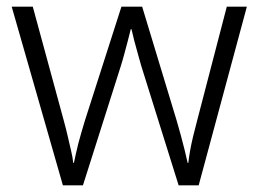

<svg xmlns="http://www.w3.org/2000/svg" viewBox="-20 -553 773 574"><path d="M402 -357Q397 -376 391.5 -394.5Q386 -413 381.5 -431Q377 -449 373 -466H371Q367 -449 362 -430.5Q357 -412 352 -393Q347 -374 341 -355L228 1H168L15 -533H78L170 -195Q178 -166 183 -143.5Q188 -121 192.5 -102.5Q197 -84 199 -66H201Q204 -80 207 -94Q210 -108 214 -123.5Q218 -139 223 -156Q228 -173 234 -193L343 -533H405L508 -193Q515 -169 521 -147Q527 -125 532 -104.5Q537 -84 541 -66H543Q545 -84 548.5 -103.5Q552 -123 557.5 -146Q563 -169 570 -195L658 -533H718L574 1H514Z"/></svg>

Font: Noto Sans Hebrew Thin Light
Style: Regular
Weight: 300
Version: Version 3.001